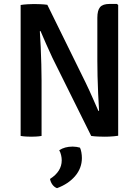

<svg xmlns="http://www.w3.org/2000/svg" viewBox="-20 -708 723 1000"><path d="M87.5 -682Q102 -684.5 123.2 -685.8Q144.5 -687 157 -687Q170.5 -687 189.8 -686.2Q209 -685.5 226.5 -683L196 -547.5L187.5 -545.5Q190 -509 192 -464Q194 -419 195.2 -373.5Q196.5 -328 196.5 -289.5V0Q182 2.5 168.2 3.2Q154.5 4 143 4Q132 4 117 3.2Q102 2.5 87.5 0ZM253 -407Q235.5 -444.5 219.8 -480Q204 -515.5 191 -546.5L136 -612L226.5 -683L426.5 -276.5Q446 -236 462.5 -198.2Q479 -160.5 492.5 -130L551 -68.5L455 0ZM595.5 -682V-1Q586 0.5 573.2 1.8Q560.5 3 547.8 3.5Q535 4 525 4Q510 4 491.5 3.2Q473 2.5 455 0L487 -129.5L496 -131Q493.5 -172.5 491.2 -219.8Q489 -267 488 -312Q487 -357 487 -391.5V-615.5Q487 -654 501.2 -670.8Q515.5 -687.5 550.5 -687.5H589ZM396.5 61Q401 70 403.8 85.2Q406.5 100.5 406.5 115Q406.5 167.5 371.5 208.8Q336.5 250 277 272Q263 267 253.2 253.8Q243.5 240.5 240.5 224Q301.5 185 301.5 127Q301.5 114 298.2 100Q295 86 288.5 74.5Q317 55.5 358.5 55.5Q368.5 55.5 378.2 57Q388 58.5 396.5 61Z"/></svg>

Font: Signika Light Medium
Style: Regular
Weight: 500
Version: Version 2.003;gftools[0.9.32]